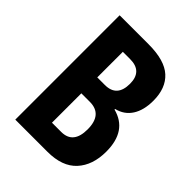

<svg xmlns="http://www.w3.org/2000/svg" viewBox="-205 -822 929 929"><g transform="rotate(45 260.0 -357.0)"><path d="M64 0V-714H262Q372 -714 422 -668.5Q472 -623 472 -537Q472 -472 445.5 -431Q419 -390 369 -378V-374Q485 -344 485 -202Q485 -109 435 -54.5Q385 0 284 0ZM200 -425H252Q334 -425 334 -515Q334 -600 250 -600H200ZM200 -115H263Q345 -115 345 -214Q345 -316 258 -316H200Z"/></g></svg>

Font: Noto Sans ExtraCondensed
Style: Bold
Weight: 700
Width: 2
Designer: Monotype Design Team
Foundry: Monotype Imaging Inc.
Version: Version 2.013; ttfautohint (v1.8.4.7-5d5b)